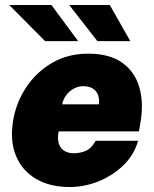

<svg xmlns="http://www.w3.org/2000/svg" viewBox="-20 -743 620 773"><path d="M261 10Q181 10 125.2 -22.8Q69.5 -55.5 44.8 -114.5Q20 -173.5 32 -252Q43 -326 83.5 -388.5Q124 -451 188.2 -489Q252.5 -527 334.5 -527Q419 -527 469.8 -492Q520.5 -457 539.5 -396.2Q558.5 -335.5 547 -259L539.5 -214H216Q210.5 -183 217.2 -163.5Q224 -144 240 -135Q256 -126 277 -126Q303.5 -126 326 -136Q348.5 -146 365 -176H536Q519.5 -118.5 476 -76.8Q432.5 -35 375.5 -12.5Q318.5 10 261 10ZM230.5 -323H378Q381 -342.5 375.2 -359.2Q369.5 -376 354.5 -386Q339.5 -396 314.5 -396Q295 -396 276.8 -386Q258.5 -376 246.2 -359.2Q234 -342.5 230.5 -323ZM161.5 -577.5 17 -723H187L294.5 -577.5ZM372 -577.5 258.5 -723H422L504.5 -577.5Z"/></svg>

Font: Public Sans Thin Black
Style: Italic
Weight: 900
Italic angle: -8°
Version: Version 2.001